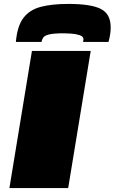

<svg xmlns="http://www.w3.org/2000/svg" viewBox="-20 -960 585 980"><path d="M28 0 143 -700H443L328 0ZM329 -940Q444 -940 494.5 -914.5Q545 -889 545 -820Q545 -801 542 -783Q539 -765 534 -746H404Q405 -751 405.5 -755Q406 -759 406 -760Q406 -774 386.5 -780.5Q367 -787 342.5 -788.5Q318 -790 305 -790Q253 -790 230 -784Q207 -778 200.5 -768Q194 -758 192 -746H61Q68 -827 99.5 -868.5Q131 -910 188 -925Q245 -940 329 -940Z"/></svg>

Font: Georama ExtraExtended Black
Style: Italic
Weight: 900
Width: 8
Italic angle: -9°
Designer: Jean-Baptiste Levee
Foundry: Production Type
Version: Version 1.000